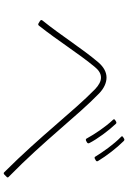

<svg xmlns="http://www.w3.org/2000/svg" viewBox="153 -931 694 1040"><g transform="rotate(90 500.0 -411.0)"><path d="M828 -581C830 -576 835 -575 840 -578L849 -583C854 -586 855 -590 852 -595C825 -640 782 -696 744 -734C740 -738 736 -739 731 -736L723 -731C720 -729 718 -727 718 -725C718 -723 720 -721 722 -719C763 -679 802 -623 828 -581ZM730 -534C732 -529 736 -528 742 -530L751 -535C756 -538 758 -542 755 -548C733 -591 689 -651 651 -691C648 -695 644 -695 639 -693L631 -688C628 -686 626 -684 626 -682C626 -680 627 -678 629 -676C668 -635 707 -576 730 -534ZM93 -281 106 -273C111 -270 115 -270 119 -275C200 -377 270 -490 343 -578C361 -600 380 -611 400 -611C420 -611 441 -600 463 -579C584 -461 716 -284 912 -88C916 -83 920 -83 925 -87L937 -99C940 -101 941 -103 941 -105C941 -108 940 -110 937 -112C740 -305 609 -482 486 -601C460 -626 430 -641 400 -641C372 -641 344 -627 318 -597C243 -509 174 -397 91 -294C87 -289 88 -285 93 -281Z"/></g></svg>

Font: LINE Seed JP_OTF Thin
Style: Regular
Weight: 250
Designer: LY Corporation & Fontrix & Fontworks
Version: Version 1.007